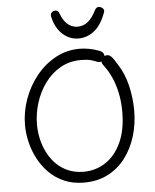

<svg xmlns="http://www.w3.org/2000/svg" viewBox="-66 -1078 929 1153"><g transform="rotate(-5 399.0 -502.0)"><path d="M549 -762Q566 -757 574 -747.5Q582 -738 582 -725Q582 -719 579.5 -712Q577 -705 570.5 -700Q564 -695 555.5 -693.5Q547 -692 534 -696Q521 -703 497.5 -709Q474 -715 439 -715Q369 -715 314 -683.5Q259 -652 220.5 -599Q182 -546 162 -481.5Q142 -417 142 -352Q142 -291 159.5 -235.5Q177 -180 209.5 -137Q242 -94 289.5 -69.5Q337 -45 397 -45Q470 -45 529.5 -84Q589 -123 624 -199Q659 -275 659 -384Q659 -448 647 -501.5Q635 -555 617 -594Q599 -633 583 -654Q572 -670 566.5 -677.5Q561 -685 561 -695Q561 -701 564 -707.5Q567 -714 572 -719Q577 -724 583.5 -727Q590 -730 597 -730Q611 -730 621.5 -719.5Q632 -709 640.5 -695.5Q649 -682 656 -671Q695 -612 713 -537Q731 -462 731 -385Q731 -303 708.5 -230Q686 -157 643 -100.5Q600 -44 537.5 -12Q475 20 394 20Q328 20 275.5 -2.5Q223 -25 184.5 -63.5Q146 -102 120.5 -150.5Q95 -199 82.5 -251.5Q70 -304 70 -354Q70 -434 97.5 -510.5Q125 -587 174.5 -648.5Q224 -710 291 -746.5Q358 -783 436 -783Q463 -783 493.5 -777.5Q524 -772 549 -762ZM435 -845Q399 -845 367.5 -863Q336 -881 314 -914Q292 -947 283 -991Q280 -1007 289.5 -1015.5Q299 -1024 310 -1024Q328 -1024 334 -1007Q347 -971 364 -951.5Q381 -932 399.5 -924Q418 -916 435 -916Q472 -916 499 -938Q526 -960 549 -1006Q554 -1016 560 -1019.5Q566 -1023 572 -1023Q585 -1023 596 -1013Q607 -1003 602 -989Q575 -914 532 -879.5Q489 -845 435 -845Z"/></g></svg>

Font: Playpen Sans Light
Style: Regular
Weight: 300
Designer: Laura Meseguer, Veronika Burian, José Scaglione
Foundry: TypeTogether
Version: Version 1.001